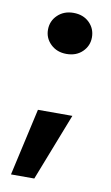

<svg xmlns="http://www.w3.org/2000/svg" viewBox="-76 -550 414 714"><g transform="rotate(10 131.0 -193.0)"><path d="M143 -354Q107 -354 83.5 -376.5Q60 -399 60 -431Q60 -464 83.5 -486.5Q107 -509 143 -509Q180 -509 203 -486.5Q226 -464 226 -431Q226 -399 203 -376.5Q180 -354 143 -354ZM18 123 75 -131H205L106 123Z"/></g></svg>

Font: DM Sans 9pt 36pt
Style: Bold
Weight: 700
Version: Version 4.004;gftools[0.9.30]